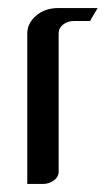

<svg xmlns="http://www.w3.org/2000/svg" viewBox="-20 -458 263 478"><path d="M47.9 0V-375Q47.9 -399.9 69.8 -418.9Q91.8 -438 126 -438H223.1L204.1 -405.8H165Q148.4 -405.8 137.2 -397Q126 -388.2 126 -375V-30.8Q126 -17.1 113.8 -8.8Q102.1 0 86.9 0Z"/></svg>

Font: Hhenum
Style: Regular
Weight: 400
Designer: T. Christopher White
Version: Version 1.0